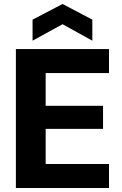

<svg xmlns="http://www.w3.org/2000/svg" viewBox="-20 -947 615 967"><path d="M60 0V-700H529V-579H210V-414H499V-298H210V-121H529V0ZM144 -742V-848L295 -927L445 -848V-742L295 -825Z"/></svg>

Font: DM Sans 28pt Black
Style: Regular
Weight: 900
Version: Version 4.004;gftools[0.9.30]